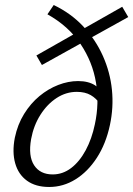

<svg xmlns="http://www.w3.org/2000/svg" viewBox="-20 -737 531 765"><path d="M176 8Q122 8 87.5 -17Q53 -42 40.5 -86.5Q28 -131 39 -188Q50 -241 76 -283Q102 -325 137 -354Q172 -383 212 -398.5Q252 -414 291 -414Q333 -414 359.5 -396.5Q386 -379 400 -350L379 -322Q364 -345 341.5 -358Q319 -371 286 -371Q243 -371 205.5 -346.5Q168 -322 141 -279.5Q114 -237 104 -183Q92 -115 116 -78.5Q140 -42 190 -42Q230 -42 263.5 -67.5Q297 -93 321.5 -138.5Q346 -184 358 -242Q376 -325 362.5 -407.5Q349 -490 301 -561.5Q253 -633 169 -680L194 -717Q263 -684 312 -631.5Q361 -579 390 -514Q419 -449 426 -379Q433 -309 418 -239Q402 -164 366 -108.5Q330 -53 281 -22.5Q232 8 176 8ZM147 -478 125 -516 467 -710 491 -669Z"/></svg>

Font: Ysabeau Infant
Style: Italic
Weight: 400
Italic angle: -12°
Designer: Christian Thalmann (Catharsis Fonts)
Version: Version 2.001;gftools[0.9.30]; featfreeze: ss01,ss02,lnum